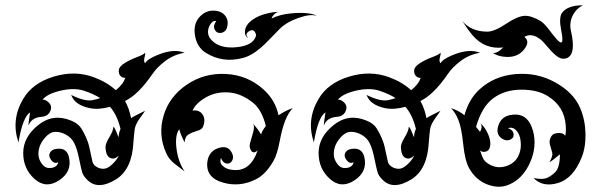

<svg xmlns="http://www.w3.org/2000/svg" viewBox="-20 -700 2320 728"><path d="M437 -211Q424 -265 397 -295Q354 -283 320 -290Q263 -302 250 -340Q300 -315 330 -320Q345 -323 360 -328Q335 -344 298.5 -356Q262 -368 211 -356.5Q160 -345 141 -322Q149 -323 158 -317Q184 -299 167 -272Q157 -258 137 -257Q99 -254 88 -224Q87 -228 94 -274Q66 -256 50 -160Q21 -246 68 -325Q103 -385 183.5 -409.5Q264 -434 336 -407Q385 -389 419 -358Q447 -380 455 -405Q444 -404 436.5 -412.5Q429 -421 430.5 -434.5Q432 -448 453 -461Q474 -474 499.5 -483.5Q525 -493 530 -500Q532 -496 528 -482Q524 -468 530 -460Q539 -476 576 -491Q638 -517 680 -500Q639 -493 607 -469Q575 -445 557 -418Q504 -341 454 -317Q470 -289 477 -252Q483 -257 530 -280Q528 -276 510.5 -252Q493 -228 490.5 -208.5Q488 -189 486 -162Q481 -58 420 -20Q350 23 310 -19Q296 -33 292 -45.5Q288 -58 280 -97.5Q272 -137 261.5 -157.5Q251 -178 230 -189.5Q209 -201 189 -200Q169 -199 151.5 -179Q134 -159 129 -140Q118 -101 143 -74Q155 -60 176 -63.5Q197 -67 201 -85Q184 -76 171 -98Q161 -114 175 -128Q183 -135 199 -136Q232 -139 241 -106Q255 -50 204.5 -16.5Q154 17 111 -21.5Q68 -60 68 -120Q68 -180 124.5 -225.5Q181 -271 249 -243Q277 -232 289 -212Q301 -192 308 -175Q315 -158 317.5 -147Q320 -136 324 -117.5Q328 -99 330.5 -87.5Q333 -76 345 -68Q357 -60 372.5 -60Q388 -60 406.5 -78Q425 -96 430 -110Q414 -94 398 -101Q382 -108 380 -140Q379 -154 394.5 -179.5Q410 -205 410 -220Q416 -214 422 -198Q428 -182 430 -180Q430 -196 437 -211Z M957 -130Q945 -118 935 -125Q923 -140 928 -157Q933 -174 939.5 -197Q946 -220 940 -230Q955 -215 970 -190Q974 -205 988 -222Q973 -283 940 -310Q895 -346 847.5 -349.5Q800 -353 761 -331Q722 -309 710 -280Q718 -283 728.5 -280Q739 -277 745 -270Q762 -250 750 -220Q746 -209 728 -204Q710 -199 695.5 -190.5Q681 -182 680 -160Q663 -193 660 -210Q643 -189 649 -138Q655 -87 680 -50Q664 -62 659 -66Q654 -70 647.5 -75Q641 -80 638.5 -82Q636 -84 632 -88Q617 -103 610 -120Q579 -188 600 -260.5Q621 -333 687.5 -378.5Q754 -424 837 -419.5Q920 -415 980 -360Q1024 -320 1036 -263Q1065 -282 1090 -290Q1058 -258 1041 -167Q1031 -114 1017 -90Q987 -38 950 -20Q890 10 828 -7Q760 -25 766 -85Q771 -125 805 -137.5Q839 -150 854.5 -128Q870 -106 859 -89Q854 -82 847 -80Q827 -77 818 -101Q811 -83 825 -70.5Q839 -58 861 -56Q929 -47 957 -130Z M840 -630Q845 -619 842.5 -603.5Q840 -588 832 -581.5Q824 -575 814.5 -575Q805 -575 800 -580Q783 -597 800 -620Q790 -623 781.5 -613Q773 -603 770 -590Q764 -565 785 -545Q816 -515 877 -521Q938 -527 950 -562Q952 -568 948 -576Q940 -592 923.5 -581Q907 -570 921 -556Q917 -557 913.5 -562Q910 -567 909 -572Q906 -597 927 -616.5Q948 -636 980 -645.5Q1012 -655 1035 -655Q1024 -651 1017.5 -643.5Q1011 -636 1010 -630Q1041 -645 1081 -649Q1121 -653 1147.5 -649.5Q1174 -646 1180 -640Q1157 -648 1111.5 -632Q1066 -616 1040 -590Q1034 -584 1007 -556Q980 -528 970 -520Q933 -488 900 -480Q824 -460 760 -500Q727 -521 719.5 -564.5Q712 -608 736 -635Q760 -662 794 -659.5Q828 -657 840 -630Z M1557 -211Q1544 -265 1517 -295Q1474 -283 1440 -290Q1383 -302 1370 -340Q1420 -315 1450 -320Q1465 -323 1480 -328Q1455 -344 1418.5 -356Q1382 -368 1331 -356.5Q1280 -345 1261 -322Q1269 -323 1278 -317Q1304 -299 1287 -272Q1277 -258 1257 -257Q1219 -254 1208 -224Q1207 -228 1214 -274Q1186 -256 1170 -160Q1141 -246 1188 -325Q1223 -385 1303.5 -409.5Q1384 -434 1456 -407Q1505 -389 1539 -358Q1567 -380 1575 -405Q1564 -404 1556.5 -412.5Q1549 -421 1550.5 -434.5Q1552 -448 1573 -461Q1594 -474 1619.5 -483.5Q1645 -493 1650 -500Q1652 -496 1648 -482Q1644 -468 1650 -460Q1659 -476 1696 -491Q1758 -517 1800 -500Q1759 -493 1727 -469Q1695 -445 1677 -418Q1624 -341 1574 -317Q1590 -289 1597 -252Q1603 -257 1650 -280Q1648 -276 1630.5 -252Q1613 -228 1610.5 -208.5Q1608 -189 1606 -162Q1601 -58 1540 -20Q1470 23 1430 -19Q1416 -33 1412 -45.5Q1408 -58 1400 -97.5Q1392 -137 1381.5 -157.5Q1371 -178 1350 -189.5Q1329 -201 1309 -200Q1289 -199 1271.5 -179Q1254 -159 1249 -140Q1238 -101 1263 -74Q1275 -60 1296 -63.5Q1317 -67 1321 -85Q1304 -76 1291 -98Q1281 -114 1295 -128Q1303 -135 1319 -136Q1352 -139 1361 -106Q1375 -50 1324.5 -16.5Q1274 17 1231 -21.5Q1188 -60 1188 -120Q1188 -180 1244.5 -225.5Q1301 -271 1369 -243Q1397 -232 1409 -212Q1421 -192 1428 -175Q1435 -158 1437.5 -147Q1440 -136 1444 -117.5Q1448 -99 1450.5 -87.5Q1453 -76 1465 -68Q1477 -60 1492.5 -60Q1508 -60 1526.5 -78Q1545 -96 1550 -110Q1534 -94 1518 -101Q1502 -108 1500 -140Q1499 -154 1514.5 -179.5Q1530 -205 1530 -220Q1536 -214 1542 -198Q1548 -182 1550 -180Q1550 -196 1557 -211Z M1797 -360Q1853 -412 1934.5 -419Q2016 -426 2085.5 -387.5Q2155 -349 2180 -290Q2199 -245 2200 -193Q2201 -141 2185 -102Q2153 -23 2095.5 -6Q2038 11 2003 -25Q2034 -19 2050 -24Q2066 -29 2084.5 -46.5Q2103 -64 2103 -115Q2074 -90 2063 -85Q2077 -108 2074 -120.5Q2071 -133 2066 -148.5Q2061 -164 2067.5 -178Q2074 -192 2086 -194Q2114 -200 2123 -185Q2127 -199 2125 -225Q2120 -296 2058 -335Q2019 -360 1957 -360Q1895 -360 1851 -328Q1807 -296 1785 -219Q1792 -210 1800 -200Q1811 -218 1802 -232Q1818 -219 1829.5 -194Q1841 -169 1839 -149.5Q1837 -130 1823 -125.5Q1809 -121 1800 -130Q1808 -106 1813 -97Q1818 -88 1830 -80Q1863 -58 1900.5 -70.5Q1938 -83 1950 -120Q1957 -140 1954 -165.5Q1951 -191 1937.5 -205.5Q1924 -220 1906 -214Q1931 -205 1927 -184Q1926 -178 1919 -173Q1912 -168 1902.5 -168Q1893 -168 1882 -175.5Q1871 -183 1867.5 -195.5Q1864 -208 1870 -225Q1882 -261 1923 -265Q1982 -272 2001 -204Q2017 -144 1989.5 -83Q1962 -22 1910 0Q1873 16 1829.5 0Q1786 -16 1760 -60Q1743 -89 1736.5 -152Q1730 -215 1718.5 -244Q1707 -273 1690 -290Q1719 -281 1741 -263Q1758 -324 1797 -360Z M2190 -680Q2163 -666 2150.5 -639Q2138 -612 2145 -582Q2165 -495 2130 -480Q2113 -473 2096.5 -483.5Q2080 -494 2059.5 -518.5Q2039 -543 2030 -550Q1996 -577 1968 -560Q1992 -542 1965.5 -510.5Q1939 -479 1890 -485Q1864 -488 1848 -500Q1863 -495 1888 -520Q1818 -512 1772 -566Q1754 -587 1733 -620Q1767 -580 1828 -580Q1854 -580 1898.5 -609.5Q1943 -639 1969 -640Q1995 -641 2030 -620Q2043 -612 2060.5 -589Q2078 -566 2091 -551Q2104 -536 2110 -540Q2116 -544 2107.5 -587.5Q2099 -631 2110 -650Q2131 -680 2190 -680Z"/></svg>

Font: SOV_mook
Style: Book
Weight: 400
Version: Version 1.00